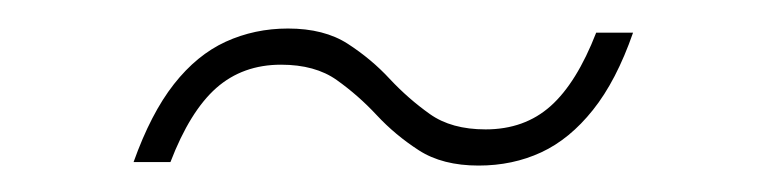

<svg xmlns="http://www.w3.org/2000/svg" viewBox="-20 -292 548 138"><path d="M435 -268.5Q423 -234 406.2 -213Q389.5 -192 369 -182.5Q348.5 -173 324 -173Q298 -173 281 -184Q264 -195 250.8 -209.2Q237.5 -223.5 222 -234.5Q206.5 -245.5 182 -245.5Q154.5 -245.5 135.5 -228.8Q116.5 -212 102.5 -175.5H76Q88.5 -210.5 105 -231.5Q121.5 -252.5 142.2 -262Q163 -271.5 187 -271.5Q213 -271.5 230 -260.5Q247 -249.5 260.2 -235.2Q273.5 -221 289 -210Q304.5 -199 329 -199Q357 -199 375.8 -215.8Q394.5 -232.5 408.5 -268.5Z"/></svg>

Font: Newsreader 24pt Light
Style: Italic
Weight: 300
Italic angle: -17°
Designer: Hugues Gentile
Foundry: Production Type
Version: Version 1.003